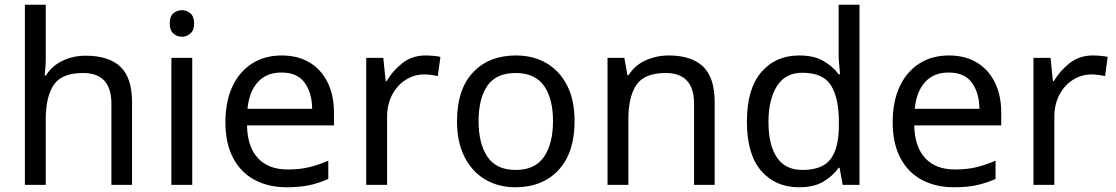

<svg xmlns="http://www.w3.org/2000/svg" viewBox="-20 -780 4708 810"><path d="M173 -537Q173 -497 168 -462H174Q200 -503 244.5 -524Q289 -545 341 -545Q439 -545 488 -498.5Q537 -452 537 -349V0H450V-343Q450 -472 330 -472Q240 -472 206.5 -421.5Q173 -371 173 -277V0H85V-760H173Z M748 -737Q768 -737 783.5 -723.5Q799 -710 799 -681Q799 -653 783.5 -639Q768 -625 748 -625Q726 -625 711 -639Q696 -653 696 -681Q696 -710 711 -723.5Q726 -737 748 -737ZM791 -536V0H703V-536Z M1168 -546Q1237 -546 1286.5 -516Q1336 -486 1362.5 -431.5Q1389 -377 1389 -304V-251H1022Q1024 -160 1068.5 -112.5Q1113 -65 1193 -65Q1244 -65 1283.5 -74.5Q1323 -84 1365 -102V-25Q1324 -7 1284 1.5Q1244 10 1189 10Q1113 10 1054.5 -21Q996 -52 963.5 -113.5Q931 -175 931 -264Q931 -352 960.5 -415Q990 -478 1043.5 -512Q1097 -546 1168 -546ZM1167 -474Q1104 -474 1067.5 -433.5Q1031 -393 1024 -321H1297Q1296 -389 1265 -431.5Q1234 -474 1167 -474Z M1775 -546Q1790 -546 1807.5 -544.5Q1825 -543 1838 -540L1827 -459Q1814 -462 1798.5 -464Q1783 -466 1769 -466Q1728 -466 1692 -443.5Q1656 -421 1634.5 -380.5Q1613 -340 1613 -286V0H1525V-536H1597L1607 -438H1611Q1637 -482 1678 -514Q1719 -546 1775 -546Z M2404 -269Q2404 -136 2336.5 -63Q2269 10 2154 10Q2083 10 2027.5 -22.5Q1972 -55 1940 -117.5Q1908 -180 1908 -269Q1908 -402 1975 -474Q2042 -546 2157 -546Q2230 -546 2285.5 -513.5Q2341 -481 2372.5 -419.5Q2404 -358 2404 -269ZM1999 -269Q1999 -174 2036.5 -118.5Q2074 -63 2156 -63Q2237 -63 2275 -118.5Q2313 -174 2313 -269Q2313 -364 2275 -418Q2237 -472 2155 -472Q2073 -472 2036 -418Q1999 -364 1999 -269Z M2801 -546Q2897 -546 2946 -499.5Q2995 -453 2995 -349V0H2908V-343Q2908 -472 2788 -472Q2699 -472 2665 -422Q2631 -372 2631 -278V0H2543V-536H2614L2627 -463H2632Q2658 -505 2704 -525.5Q2750 -546 2801 -546Z M3351 10Q3251 10 3191 -59.5Q3131 -129 3131 -267Q3131 -405 3191.5 -475.5Q3252 -546 3352 -546Q3414 -546 3453.5 -523Q3493 -500 3518 -467H3524Q3523 -480 3520.5 -505.5Q3518 -531 3518 -546V-760H3606V0H3535L3522 -72H3518Q3494 -38 3454 -14Q3414 10 3351 10ZM3365 -63Q3450 -63 3484.5 -109.5Q3519 -156 3519 -250V-266Q3519 -366 3486 -419.5Q3453 -473 3364 -473Q3293 -473 3257.5 -416.5Q3222 -360 3222 -265Q3222 -169 3257.5 -116Q3293 -63 3365 -63Z M3983 -546Q4052 -546 4101.5 -516Q4151 -486 4177.5 -431.5Q4204 -377 4204 -304V-251H3837Q3839 -160 3883.5 -112.5Q3928 -65 4008 -65Q4059 -65 4098.5 -74.5Q4138 -84 4180 -102V-25Q4139 -7 4099 1.5Q4059 10 4004 10Q3928 10 3869.5 -21Q3811 -52 3778.5 -113.5Q3746 -175 3746 -264Q3746 -352 3775.5 -415Q3805 -478 3858.5 -512Q3912 -546 3983 -546ZM3982 -474Q3919 -474 3882.5 -433.5Q3846 -393 3839 -321H4112Q4111 -389 4080 -431.5Q4049 -474 3982 -474Z M4590 -546Q4605 -546 4622.5 -544.5Q4640 -543 4653 -540L4642 -459Q4629 -462 4613.5 -464Q4598 -466 4584 -466Q4543 -466 4507 -443.5Q4471 -421 4449.5 -380.5Q4428 -340 4428 -286V0H4340V-536H4412L4422 -438H4426Q4452 -482 4493 -514Q4534 -546 4590 -546Z"/></svg>

Font: Noto Serif Ottoman Siyaq
Style: Regular
Weight: 400
Designer: Sérgio Martins
Version: Version 1.005; ttfautohint (v1.8.4.7-5d5b)